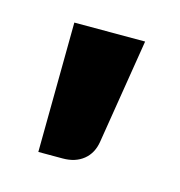

<svg xmlns="http://www.w3.org/2000/svg" viewBox="-48 -157 278 296"><g transform="rotate(15 91.0 -8.5)"><path d="M151 -112 124 55Q121 74 108 84.5Q95 95 75 95H36L38 -112Z"/></g></svg>

Font: Blinker SemiBold
Style: Regular
Weight: 600
Designer: Juergen Huber
Foundry: supertype
Version: Version 1.015;PS 1.15;hotconv 1.0.88;makeotf.lib2.5.647800